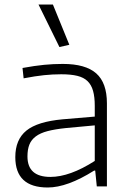

<svg xmlns="http://www.w3.org/2000/svg" viewBox="-20 -828 576 853"><path d="M192 5Q48 5 48 -130Q48 -208 97.5 -248Q147 -288 259 -298L401 -310V-358Q401 -397 393.5 -424Q386 -451 369 -467.5Q352 -484 323.5 -491Q295 -498 252 -498Q214 -498 175.5 -494Q137 -490 85 -480L80 -526Q135 -536 176 -540Q217 -544 259 -544Q360 -544 407.5 -502Q455 -460 455 -369V0H410L403 -70H398Q279 5 192 5ZM204 -42Q290 -42 401 -113V-271L272 -259Q224 -254 191.5 -245.5Q159 -237 139 -222Q119 -207 110.5 -185.5Q102 -164 102 -133Q102 -42 204 -42ZM244 -619 151 -808H215L288 -629Z"/></svg>

Font: Encode Sans Wide
Style: ExtraLight
Weight: 200
Designer: Pablo Impallari, Andres Torresi
Foundry: Pablo Impallari, Andres Torresi
Version: Version 1.000; ttfautohint (v1.00) -l 8 -r 50 -G 200 -x 14 -